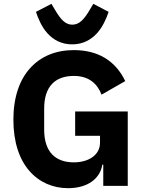

<svg xmlns="http://www.w3.org/2000/svg" viewBox="-20 -972 759 1004"><path d="M520 -111H515C504 -40 441 12 336 12C256 12 185 -19 133 -79C81 -139 50 -229 50 -346C50 -463 82 -555 138 -616C193 -677 271 -710 366 -710C491 -710 583 -656 635 -548L511 -477C490 -532 447 -575 366 -575C271 -575 211 -522 211 -405V-293C211 -177 271 -123 366 -123C403 -123 438 -132 463 -150C488 -168 503 -192 503 -227V-262H373V-389H648V0H520ZM358 -740C299 -740 258 -765 228 -798C198 -831 180 -874 168 -910L249 -952L268 -920C297 -871 321 -843 358 -843C395 -843 420 -871 449 -920L468 -952L548 -910C536 -874 517 -831 487 -798C457 -765 414 -740 358 -740Z"/></svg>

Font: Plexus Sans Bold
Style: Regular
Weight: 700
Version: Version 2.001;PS 002.001;hotconv 1.0.70;makeotf.lib2.5.58329